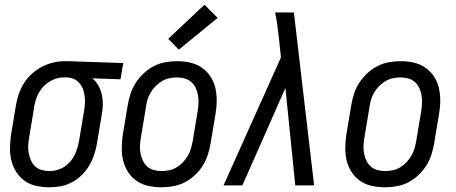

<svg xmlns="http://www.w3.org/2000/svg" viewBox="-20 -788 1940 816"><path d="M190 8Q161 8 134 2Q107 -4 85.5 -19Q64 -34 49.5 -56.5Q35 -79 28.5 -105Q22 -131 22.5 -159.5Q23 -188 27 -216L48 -342Q52 -366 60.5 -390Q69 -414 82.5 -435.5Q96 -457 115.5 -474.5Q135 -492 158 -504Q181 -516 205.5 -522Q230 -528 254 -528H269L504 -520L492 -451L373 -455Q388 -442 398 -424.5Q408 -407 412.5 -387Q417 -367 417 -346Q417 -325 413 -304L392 -178Q388 -154 380 -130Q372 -106 359 -84Q346 -62 327.5 -44Q309 -26 286 -13.5Q263 -1 238.5 3.5Q214 8 190 8ZM191 -61Q215 -61 238 -71Q261 -81 277.5 -100Q294 -119 303 -142.5Q312 -166 316 -189L337 -315Q340 -331 341 -347Q342 -363 340 -378.5Q338 -394 333 -408Q328 -422 318.5 -433.5Q309 -445 295.5 -451.5Q282 -458 266 -459H250Q226 -459 203 -448Q180 -437 163 -418.5Q146 -400 137 -377Q128 -354 125 -331L104 -205Q101 -188 100 -171Q99 -154 102 -137.5Q105 -121 111.5 -106.5Q118 -92 129.5 -81Q141 -70 157.5 -65.5Q174 -61 191 -61Z M666 8Q637 8 610 2Q583 -4 561 -19Q539 -34 524.5 -56.5Q510 -79 503.5 -105Q497 -131 497.5 -159.5Q498 -188 502 -216L523 -342Q527 -366 535 -390.5Q543 -415 557.5 -437Q572 -459 592 -477.5Q612 -496 635 -507.5Q658 -519 683 -523.5Q708 -528 732 -528Q761 -528 788 -522Q815 -516 837 -501Q859 -486 874 -463.5Q889 -441 895 -415Q901 -389 901 -360.5Q901 -332 896 -304L875 -178Q871 -154 863 -129.5Q855 -105 841 -83Q827 -61 807 -42.5Q787 -24 764 -12.5Q741 -1 715.5 3.5Q690 8 666 8ZM667 -61Q683 -61 699.5 -64.5Q716 -68 731 -77Q746 -86 758 -99Q770 -112 778.5 -126.5Q787 -141 791.5 -157Q796 -173 799 -189L820 -315Q823 -332 823.5 -349.5Q824 -367 821.5 -383Q819 -399 812 -414Q805 -429 793 -439.5Q781 -450 765 -454.5Q749 -459 732 -459Q716 -459 699.5 -455.5Q683 -452 668 -443Q653 -434 640.5 -421Q628 -408 619.5 -393.5Q611 -379 606.5 -363Q602 -347 600 -331L579 -205Q576 -188 575 -170.5Q574 -153 577 -137Q580 -121 587 -106Q594 -91 605.5 -80.5Q617 -70 633.5 -65.5Q650 -61 667 -61ZM740 -577 695 -623 849 -768 905 -712Z M930 0 1174 -544 1165 -629Q1162 -655 1158.5 -682Q1155 -709 1149 -735H1229L1315 0H1235L1193 -414L1010 0Z M1616 8Q1587 8 1560 2Q1533 -4 1511 -19Q1489 -34 1474.5 -56.5Q1460 -79 1453.5 -105Q1447 -131 1447.5 -159.5Q1448 -188 1452 -216L1473 -342Q1477 -366 1485 -390.5Q1493 -415 1507.5 -437Q1522 -459 1542 -477.5Q1562 -496 1585 -507.5Q1608 -519 1633 -523.5Q1658 -528 1682 -528Q1711 -528 1738 -522Q1765 -516 1787 -501Q1809 -486 1824 -463.5Q1839 -441 1845 -415Q1851 -389 1851 -360.5Q1851 -332 1846 -304L1825 -178Q1821 -154 1813 -129.5Q1805 -105 1791 -83Q1777 -61 1757 -42.5Q1737 -24 1714 -12.5Q1691 -1 1665.5 3.5Q1640 8 1616 8ZM1617 -61Q1633 -61 1649.5 -64.5Q1666 -68 1681 -77Q1696 -86 1708 -99Q1720 -112 1728.5 -126.5Q1737 -141 1741.5 -157Q1746 -173 1749 -189L1770 -315Q1773 -332 1773.5 -349.5Q1774 -367 1771.5 -383Q1769 -399 1762 -414Q1755 -429 1743 -439.5Q1731 -450 1715 -454.5Q1699 -459 1682 -459Q1666 -459 1649.5 -455.5Q1633 -452 1618 -443Q1603 -434 1590.5 -421Q1578 -408 1569.5 -393.5Q1561 -379 1556.5 -363Q1552 -347 1550 -331L1529 -205Q1526 -188 1525 -170.5Q1524 -153 1527 -137Q1530 -121 1537 -106Q1544 -91 1555.5 -80.5Q1567 -70 1583.5 -65.5Q1600 -61 1617 -61Z"/></svg>

Font: Iosevka QP
Style: Italic
Weight: 400
Italic angle: -9°
Designer: Belleve Invis
Foundry: Belleve Invis
Version: Version 20.0.0; ttfautohint (v1.8.4)